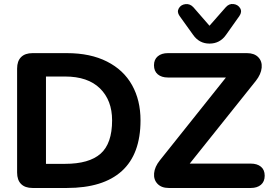

<svg xmlns="http://www.w3.org/2000/svg" viewBox="-20 -934 1357 954"><path d="M65 -76.8V-593.2Q65 -630.5 84.7 -650.2Q104.5 -670 141.8 -670H312.3Q429.3 -670 511.7 -628.1Q594.2 -586.3 636.2 -511Q678.2 -435.7 678.2 -336Q678.2 -168.4 585.4 -84.2Q492.5 0 312.3 0H141.8Q104.5 0 84.7 -19.8Q65 -39.5 65 -76.8ZM537 -336Q537 -435.5 476.8 -494.7Q416.5 -553.8 303.3 -553.8H208.4V-119.9H303.3Q422.7 -119.9 479.9 -170.4Q537 -221 537 -336ZM774.5 -137.6 1138.3 -593.6V-548.9H814.2Q782.7 -548.9 763.9 -564.7Q745.1 -580.6 745.1 -609.8Q745.1 -638.3 763.9 -654.2Q782.7 -670 814.2 -670H1207.3Q1243.6 -670 1263.3 -649.7Q1283.1 -629.5 1280.2 -597.5Q1277.2 -565.5 1251.4 -532.4L887.6 -77.2V-121.1H1226.2Q1257.7 -121.1 1276.5 -105.7Q1295.2 -90.2 1295.2 -61Q1295.2 -31.7 1276.5 -15.8Q1257.7 0 1226.2 0H818.6Q782.3 0 762.6 -20.7Q742.8 -41.3 745.7 -73.3Q748.6 -105.3 774.5 -137.6ZM939.3 -761.1 872.2 -854.7Q858 -874.5 868.5 -892.8Q879.1 -911 901.8 -913.5Q924.6 -916 941.4 -897.4L1020.9 -806.1L1101.2 -897.4Q1118 -916.8 1140.4 -913.9Q1162.7 -911 1173.3 -893.2Q1183.8 -875.3 1169.6 -854.7L1103.3 -761.1Q1072.8 -717.4 1020.9 -717.4Q969.8 -717.4 939.3 -761.1Z"/></svg>

Font: SN Pro Thin
Style: Regular
Weight: 200
Designer: Tobias Whetton
Foundry: Supernotes
Version: Version 1.003;Glyphs 3.3 (3324)